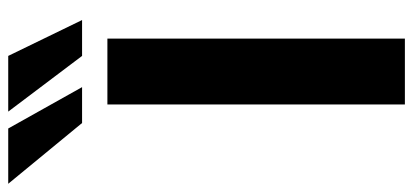

<svg xmlns="http://www.w3.org/2000/svg" viewBox="-398 -698 980 455"><g transform="rotate(-90 91.5 -470.0)"><path d="M72 0V-705H228V0ZM187 -765 55 -940H187L272 -765ZM28 -765 -116 -940H15L113 -765Z"/></g></svg>

Font: Mulish ExtraLight ExtraBold
Style: Regular
Weight: 800
Version: Version 3.603